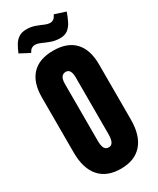

<svg xmlns="http://www.w3.org/2000/svg" viewBox="-265 -1148 1016 1233"><g transform="rotate(-30 243.0 -532.0)"><path d="M243.2 7.8Q140.1 7.8 85.7 -54.4Q31.2 -116.7 31.2 -234.4V-642.6Q31.2 -752.9 85.2 -810.1Q139.2 -867.2 243.2 -867.2Q347.2 -867.2 401.1 -810.1Q455.1 -752.9 455.1 -642.6V-234.4Q455.1 -116.7 400.6 -54.4Q346.2 7.8 243.2 7.8ZM244.6 -150.4Q283.7 -150.4 283.7 -226.1V-645.5Q283.7 -709 245.6 -709Q202.6 -709 202.6 -644V-225.1Q202.6 -185.1 212.4 -167.7Q222.2 -150.4 244.6 -150.4ZM324.2 -913.6Q288.1 -913.6 258.1 -924.8Q228 -936 203.6 -947Q179.2 -958 159.2 -958Q146.5 -958 135.3 -950.7Q124 -943.4 114.3 -924.8L42 -962.9Q54.2 -992.7 68.6 -1017.3Q83 -1042 105.5 -1056.9Q127.9 -1071.8 162.6 -1071.8Q197.3 -1071.8 225.3 -1061.5Q253.4 -1051.3 276.6 -1041Q299.8 -1030.8 318.8 -1030.8Q332 -1030.8 343.3 -1039.1Q354.5 -1047.4 364.3 -1067.4L445.3 -1041Q433.6 -1008.3 419.4 -979Q405.3 -949.7 383.1 -931.6Q360.8 -913.6 324.2 -913.6Z"/></g></svg>

Font: webenart
Style: Regular
Weight: 400
Designer: Vernon Adams
Foundry: Vernon Adams
Version: Version 2.116; ttfautohint (v1.8.3)